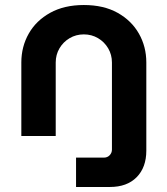

<svg xmlns="http://www.w3.org/2000/svg" viewBox="-20 -542 667 765"><path d="M283 203V86H394Q408 86 417 76.5Q426 67 426 54V-293Q426 -324 411 -349.5Q396 -375 370.5 -390Q345 -405 314 -405Q283 -405 257.5 -390Q232 -375 217 -349.5Q202 -324 202 -293V0H65V-293Q65 -356 94.5 -408Q124 -460 180 -491Q236 -522 314 -522Q393 -522 448.5 -491Q504 -460 533.5 -408Q563 -356 563 -293V58Q563 125 524.5 164Q486 203 418 203Z"/></svg>

Font: MuseoModerno Thin SemiBold
Style: Regular
Weight: 600
Version: Version 1.003